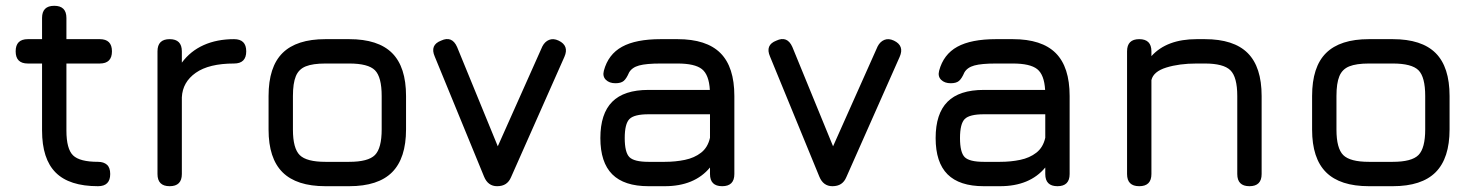

<svg xmlns="http://www.w3.org/2000/svg" viewBox="-20 -642 5098 662"><path d="M318 0Q219 0 172 -47Q125 -94 125 -192V-423H76Q34 -423 34 -465Q34 -507 76 -507H125V-580Q125 -622 167 -622Q209 -622 209 -580V-507H324Q366 -507 366 -465Q366 -423 324 -423H209V-192Q209 -128.5 232 -106.2Q255 -84 318 -84Q337.5 -84 348.8 -74Q360 -64 360 -42Q360 0 318 0Z M565 0Q523 0 523 -42V-465Q523 -507 565 -507Q607 -507 607 -465V-426Q636.5 -466 682.2 -486.5Q728 -507 787 -507Q829 -507 829 -465Q829 -423 787 -423Q700.5 -423 655 -391Q609.5 -359 607 -306.5V-42Q607 0 565 0Z M1102 0Q1002.5 0 954.2 -48Q906 -96 906 -195V-311Q906 -411.5 954.2 -459.2Q1002.5 -507 1102 -507H1184Q1284 -507 1332 -459Q1380 -411 1380 -311V-196Q1380 -96.5 1332 -48.2Q1284 0 1184 0ZM990 -195Q990 -130.5 1013.5 -107.2Q1037 -84 1102 -84H1184Q1249.5 -84 1272.8 -107.5Q1296 -131 1296 -196V-311Q1296 -376.5 1272.8 -399.8Q1249.5 -423 1184 -423H1102Q1058.5 -423 1034.2 -413.2Q1010 -403.5 1000 -379.2Q990 -355 990 -311Z M1742 -31Q1735.5 -15.5 1723.8 -7.8Q1712 0 1694 0Q1662.5 0 1649 -33L1479 -447Q1461.5 -487 1501 -502Q1538.5 -519.5 1556 -480L1715 -92H1676L1850 -482Q1858.5 -498.5 1873.2 -504.5Q1888 -510.5 1906 -502Q1943 -484.5 1926 -446Z M2216 0Q2132 0 2091 -41Q2050 -82 2050 -166Q2050 -250 2090.8 -291Q2131.5 -332 2216 -332H2427.5Q2424.5 -384.5 2400 -403.8Q2375.5 -423 2316 -423H2258Q2208 -423 2183.5 -416.2Q2159 -409.5 2149 -392Q2140 -371 2130.5 -363Q2121 -355 2102 -355Q2081 -355 2069 -366.8Q2057 -378.5 2062 -398Q2077 -454.5 2124.8 -480.8Q2172.5 -507 2258 -507H2316Q2416 -507 2464 -459Q2512 -411 2512 -311V-42Q2512 0 2470 0Q2428 0 2428 -42V-64.5Q2374.5 0 2272 0ZM2216 -84H2272Q2309 -84 2341.5 -90.8Q2374 -97.5 2397.2 -115.5Q2420.5 -133.5 2428 -167V-248H2216Q2166.5 -248 2150.2 -231.5Q2134 -215 2134 -166Q2134 -116.5 2150.2 -100.2Q2166.5 -84 2216 -84Z M2898 -31Q2891.5 -15.5 2879.8 -7.8Q2868 0 2850 0Q2818.5 0 2805 -33L2635 -447Q2617.5 -487 2657 -502Q2694.5 -519.5 2712 -480L2871 -92H2832L3006 -482Q3014.5 -498.5 3029.2 -504.5Q3044 -510.5 3062 -502Q3099 -484.5 3082 -446Z M3372 0Q3288 0 3247 -41Q3206 -82 3206 -166Q3206 -250 3246.8 -291Q3287.5 -332 3372 -332H3583.5Q3580.5 -384.5 3556 -403.8Q3531.5 -423 3472 -423H3414Q3364 -423 3339.5 -416.2Q3315 -409.5 3305 -392Q3296 -371 3286.5 -363Q3277 -355 3258 -355Q3237 -355 3225 -366.8Q3213 -378.5 3218 -398Q3233 -454.5 3280.8 -480.8Q3328.5 -507 3414 -507H3472Q3572 -507 3620 -459Q3668 -411 3668 -311V-42Q3668 0 3626 0Q3584 0 3584 -42V-64.5Q3530.5 0 3428 0ZM3372 -84H3428Q3465 -84 3497.5 -90.8Q3530 -97.5 3553.2 -115.5Q3576.5 -133.5 3584 -167V-248H3372Q3322.5 -248 3306.2 -231.5Q3290 -215 3290 -166Q3290 -116.5 3306.2 -100.2Q3322.5 -84 3372 -84Z M3908 0Q3866 0 3866 -42V-465Q3866 -507 3908 -507Q3950 -507 3950 -465V-448.5Q4003 -507 4106 -507H4134Q4234 -507 4282 -459Q4330 -411 4330 -311V-42Q4330 0 4288 0Q4246 0 4246 -42V-311Q4246 -376.5 4222.2 -399.8Q4198.5 -423 4134 -423H4106Q4046 -423 4001.5 -409.2Q3957 -395.5 3950 -366V-42Q3950 0 3908 0Z M4700 0Q4600.5 0 4552.2 -48Q4504 -96 4504 -195V-311Q4504 -411.5 4552.2 -459.2Q4600.5 -507 4700 -507H4782Q4882 -507 4930 -459Q4978 -411 4978 -311V-196Q4978 -96.5 4930 -48.2Q4882 0 4782 0ZM4588 -195Q4588 -130.5 4611.5 -107.2Q4635 -84 4700 -84H4782Q4847.5 -84 4870.8 -107.5Q4894 -131 4894 -196V-311Q4894 -376.5 4870.8 -399.8Q4847.5 -423 4782 -423H4700Q4656.5 -423 4632.2 -413.2Q4608 -403.5 4598 -379.2Q4588 -355 4588 -311Z"/></svg>

Font: Jura Light
Style: Bold
Weight: 700
Version: Version 5.104